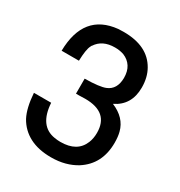

<svg xmlns="http://www.w3.org/2000/svg" viewBox="-172 -822 900 962"><g transform="rotate(30 278.0 -340.5)"><path d="M211.9 -316.4V-403.3Q255.9 -403.8 284.9 -407.5Q314 -411.1 329.6 -417.5Q379.9 -437.5 380.9 -504.4Q380.9 -543 364.7 -568.4Q348.6 -593.8 317.9 -606.4Q294.4 -614.7 266.1 -614.7Q193.4 -614.7 160.6 -563.5H159.7L156.7 -557.1Q149.9 -544.4 146.5 -521.7Q143.1 -499 142.1 -466.8H42Q45.4 -684.1 233.4 -703.1L265.1 -704.1Q404.3 -704.1 457.5 -609.9Q482.4 -566.4 482.4 -507.3Q482.4 -406.2 397.9 -364.7Q478 -331.5 496.1 -260.7Q502.9 -234.9 502.9 -200.2Q502.9 -76.2 408.2 -15.6Q378.4 2.9 342 12.7Q305.7 22.5 262.7 22.5Q189 22.5 137.9 -4.2Q86.9 -30.8 58.6 -81.5Q33.2 -129.9 27.3 -214.8H127Q135.3 -85.4 231 -70.8Q247.6 -67.9 265.1 -67.9Q361.3 -67.9 390.6 -140.1Q401.4 -166 401.4 -198.7Q401.4 -317.4 265.1 -317.4L229.5 -316.4Z"/></g></svg>

Font: SolaimanLipi
Style: Bold
Weight: 700
Designer: Solaiman Karim
Foundry: Al Mamun Sumon
Version: Version 2.000